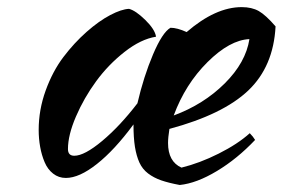

<svg xmlns="http://www.w3.org/2000/svg" viewBox="-20 -487 802 545"><path d="M463.9 -408.2Q482.9 -408.2 509.8 -396Q591.8 -466.8 666 -466.8Q694.8 -466.8 714.6 -455.6Q734.4 -444.3 762.2 -412.1Q756.3 -298.3 684.8 -230.2Q613.3 -162.1 460.9 -121.1Q457 -96.7 457 -81.1Q457 -28.3 495.1 -11.2Q546.9 -23.9 600.8 -51Q654.8 -78.1 689 -108.9Q698.7 -99.1 704.1 -89.8Q653.3 -36.1 595.7 -1.5Q538.1 33.2 490.2 38.1Q458.5 32.2 437.5 24.9Q416.5 17.6 400.4 5.4Q384.3 -6.8 375.7 -25.6Q367.2 -44.4 363 -70.3Q358.9 -96.2 358.9 -133.8Q305.2 -61 255.1 -21.5Q205.1 18.1 167 18.1Q146.5 18.1 130.9 5.9Q115.2 -6.3 106.7 -26.6Q98.1 -46.9 94 -70.1Q89.8 -93.3 89.8 -118.2Q89.8 -175.3 109.6 -230Q129.4 -284.7 159.9 -325Q190.4 -365.2 225.8 -396.5Q261.2 -427.7 293 -444.3Q324.7 -460.9 346.2 -461.9Q365.2 -457 392.6 -430.2Q419.9 -403.3 422.9 -382.8Q379.9 -376 333.7 -339.8Q287.6 -303.7 252.9 -256.3Q218.3 -209 195.6 -156.2Q172.9 -103.5 172.9 -64Q172.9 -44.9 190.9 -44.9Q219.7 -44.9 270 -86.9Q320.3 -128.9 370.1 -193.8Q387.7 -269.5 414.3 -332.3Q440.9 -395 463.9 -408.2ZM688 -376Q632.3 -373.5 569.1 -310.8Q505.9 -248 473.1 -159.2Q557.6 -190.4 617.7 -250Q677.7 -309.6 688 -376Z"/></svg>

Font: Kaushan Script
Style: Regular
Weight: 400
Designer: Pablo Impallari
Foundry: Pablo Impallari
Version: Version 1.002